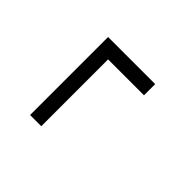

<svg xmlns="http://www.w3.org/2000/svg" viewBox="-27 -422 382 382"><g transform="rotate(-45 164.0 -231.0)"><path d="M232.5 -164.5V-281L248 -265.5H44.5V-297H264V-164.5Z"/></g></svg>

Font: Imbue Thin
Style: Regular
Weight: 400
Version: Version 1.102